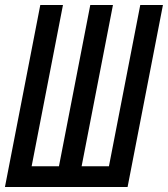

<svg xmlns="http://www.w3.org/2000/svg" viewBox="-31 -749 673 769"><path d="M130.4 -729H221.2L95.7 -83H205.1L330.6 -729H421.4L295.9 -83H405.3L530.8 -729H621.6L480 0H-11.2Z"/></svg>

Font: Hack
Style: Italic
Weight: 400
Italic angle: -11°
Monospace: yes
Designer: Christopher Simpkins
Foundry: Christopher Simpkins
Version: Version 2.019; ttfautohint (v1.4.1) -l 4 -r 80 -G 350 -x 0 -